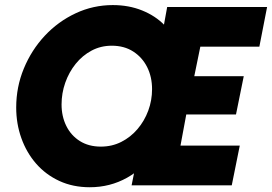

<svg xmlns="http://www.w3.org/2000/svg" viewBox="-20 -748 1098 775"><path d="M342.3 7.8Q274.4 7.8 219.5 -17.6Q164.6 -43 125.7 -87.6Q86.9 -132.3 66.2 -190.4Q45.4 -248.5 45.4 -314Q45.4 -397 76.2 -471.4Q106.9 -545.9 160.6 -603.5Q214.4 -661.1 285.2 -694.3Q356 -727.5 435.5 -727.5Q500 -727.5 553.7 -705.8Q607.4 -684.1 644 -646.5Q680.7 -608.9 692.9 -561.5L627.4 -569.3L654.8 -719.7H1058.1L1026.9 -559.6H788.6L764.2 -440.4H963.9L932.6 -286.1H731.9L708.5 -160.2H947.8L915.5 0H511.2L541.5 -150.4L610.8 -142.6Q562 -69.3 493.2 -30.8Q424.3 7.8 342.3 7.8ZM387.2 -156.2Q432.1 -156.2 469.7 -175.3Q507.3 -194.3 535.2 -227.1Q563 -259.8 578.4 -301.3Q593.8 -342.8 593.8 -388.2Q593.8 -437.5 574 -477.1Q554.2 -516.6 517.8 -540Q481.4 -563.5 431.2 -563.5Q386.7 -563.5 349.6 -543.7Q312.5 -523.9 285.4 -490.2Q258.3 -456.5 243.4 -414.1Q228.5 -371.6 228.5 -326.2Q228.5 -278.3 247.6 -239.7Q266.6 -201.2 302.2 -178.7Q337.9 -156.2 387.2 -156.2Z"/></svg>

Font: Reddit Sans Black
Style: Italic
Weight: 900
Italic angle: -11.25°
Designer: Stephen Hutchings
Version: Version 1.013